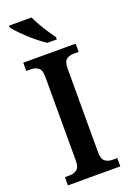

<svg xmlns="http://www.w3.org/2000/svg" viewBox="-174 -990 710 1050"><g transform="rotate(-20 181.0 -465.5)"><path d="M29 0V-48H57Q80 -48 98 -60.5Q116 -73 116 -111V-601Q116 -641 98 -653.5Q80 -666 57 -666H29V-714H334V-666H306Q280 -666 263 -653.5Q246 -641 246 -600V-112Q246 -74 263.5 -61Q281 -48 306 -48H334V0ZM190 -771Q162 -789 128 -817.5Q94 -846 65.5 -875Q37 -904 25 -921V-931H156Q166 -909 181.5 -882Q197 -855 214 -829Q231 -803 245 -784V-771Z"/></g></svg>

Font: Noto Serif Sinhala SemiCondensed SemiBold
Style: Regular
Weight: 600
Width: 4
Designer: Jelle Bosma - Monotype Design Team
Foundry: Monotype Imaging Inc.
Version: Version 2.007; ttfautohint (v1.8.4.7-5d5b)